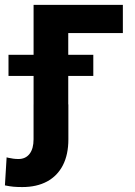

<svg xmlns="http://www.w3.org/2000/svg" viewBox="-79 -550 545 777"><path d="M418.2 -416.1H197.2V0H56.9V-530.3H418.2ZM-44.6 -328.1H298.6V-242.7H-44.6ZM197.7 -127.6V13.9Q197.7 75.3 175.6 118.5Q153.5 161.7 111.6 184.4Q69.6 207 11.2 207Q-9.2 207 -24.8 205.6Q-40.4 204.1 -59.1 200.2L-52.2 86.8Q-50.7 86.8 -49.5 87.3Q-48.2 87.8 -47.2 88.2Q-35 90.7 -25.4 92.1Q-15.8 93.5 -4.1 93.5Q24.6 93.5 40.7 72.6Q56.8 51.8 56.8 13.9V-127.6Z"/></svg>

Font: Pretendard GOV Variable
Style: Regular
Weight: 400
Designer: Base glyphs from Inter by Rasmus Andersson; Hangul glyphs from Noto Sans CJK(Source Han Sans) by Jang Soo-young and Kang
Foundry: Kil Hyung-jin
Version: Version 1.307;Glyphs 3.2 (3192)